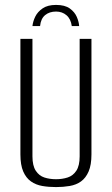

<svg xmlns="http://www.w3.org/2000/svg" viewBox="-20 -749 455 781"><path d="M208 -729Q244 -729 264 -714.5Q284 -700 292.5 -680Q301 -660 302 -643H272Q268 -672 250.5 -687Q233 -702 208 -702Q181 -702 163.5 -687.5Q146 -673 143 -643H112Q114 -662 123.5 -681.5Q133 -701 153.5 -715Q174 -729 208 -729ZM208 12Q178 12 152 7.5Q126 3 106 -11Q86 -25 74.5 -51.5Q63 -78 63 -121V-591H112V-113Q112 -75 125.5 -54.5Q139 -34 160.5 -27Q182 -20 208 -20Q233 -20 255 -27Q277 -34 290.5 -54.5Q304 -75 304 -113V-591H352V-121Q352 -78 340.5 -51.5Q329 -25 309.5 -11Q290 3 263.5 7.5Q237 12 208 12Z"/></svg>

Font: Alumni Sans Thin Light
Style: Regular
Weight: 300
Version: Version 1.018